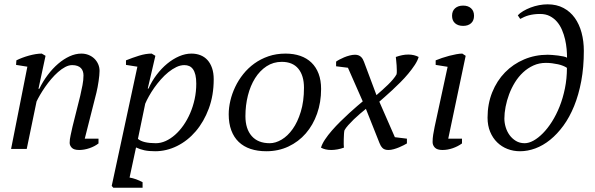

<svg xmlns="http://www.w3.org/2000/svg" viewBox="-20 -688 2748 887"><path d="M350.6 -245.1Q356.4 -271.5 361.1 -294.7Q365.7 -317.9 365.7 -339.8Q365.7 -349.6 362.8 -358.4Q359.9 -367.2 353.8 -373.5Q347.7 -379.9 337.6 -383.5Q327.6 -387.2 313.5 -387.2Q297.9 -387.2 281.2 -378.4Q264.6 -369.6 248.3 -355.2Q231.9 -340.8 216.6 -322.8Q201.2 -304.7 188.2 -285.9Q175.3 -267.1 165 -249.5Q154.8 -231.9 148.9 -219.2L103.5 0H31.2L106.4 -379.9L54.2 -388.2L55.7 -409.2Q67.9 -415.5 83 -421.1Q98.1 -426.8 114 -431.2Q129.9 -435.5 145 -438Q160.2 -440.4 172.9 -440.4L190.4 -430.2L157.7 -277.8H161.6Q178.2 -312 200.7 -341.8Q223.1 -371.6 248.8 -393.6Q274.4 -415.5 301.8 -428Q329.1 -440.4 356 -440.4Q373.5 -440.4 388.9 -434.3Q404.3 -428.2 415.5 -417.5Q426.8 -406.7 433.3 -392.1Q439.9 -377.4 439.9 -360.4Q439.9 -351.1 438.7 -338.9Q437.5 -326.7 435.5 -313Q433.6 -299.3 430.9 -285.4Q428.2 -271.5 425.3 -259.3L371.6 -47.4H435.1V-25.4Q417.5 -11.7 393.3 -3.4Q369.1 4.9 345.7 4.9Q321.3 4.9 311.5 -5.6Q301.8 -16.1 301.8 -27.8Q301.8 -43.9 306.2 -63Q310.5 -82 314.9 -102.5Z M578.6 132.3Q593.8 134.8 609.1 140.4Q624.5 146 638.7 153.8V179.2H503.4L496.1 170.9L614.7 -379.9L562 -388.2V-409.2Q590.8 -420.9 622.1 -430.7Q653.3 -440.4 680.7 -440.4L697.8 -430.2L662.6 -278.8H666Q681.2 -313 703.6 -342.5Q726.1 -372.1 752.4 -393.8Q778.8 -415.5 807.6 -428Q836.4 -440.4 864.3 -440.4Q887.2 -440.4 906.2 -432.9Q925.3 -425.3 938.7 -410.4Q952.1 -395.5 959.7 -373.3Q967.3 -351.1 967.3 -321.8Q967.3 -247.6 944.6 -186.5Q921.9 -125.5 884.3 -81.5Q846.7 -37.6 797.9 -13.4Q749 10.7 696.8 10.7Q667 10.7 647 6.3Q627 2 608.4 -6.8ZM832 -387.2Q813.5 -387.2 794.7 -378.2Q775.9 -369.1 757.8 -354.5Q739.7 -339.8 723.1 -321Q706.5 -302.2 692.6 -282.5Q678.7 -262.7 668 -243.4Q657.2 -224.1 650.9 -209L617.2 -46.4Q640.6 -26.4 699.7 -26.4Q722.7 -26.4 745.4 -36.6Q768.1 -46.9 788.8 -65.2Q809.6 -83.5 827.4 -108.9Q845.2 -134.3 858.4 -164.8Q871.6 -195.3 879.2 -230Q886.7 -264.6 886.7 -301.3Q886.7 -325.2 882.8 -341.6Q878.9 -357.9 871.6 -368.2Q864.3 -378.4 854.2 -382.8Q844.2 -387.2 832 -387.2Z M1036.6 -160.2Q1036.6 -190.4 1044.2 -222.9Q1051.8 -255.4 1066.7 -286.6Q1081.5 -317.9 1103.8 -345.7Q1126 -373.5 1155 -394.5Q1184.1 -415.5 1220.2 -428Q1256.3 -440.4 1299.3 -440.4Q1336.9 -440.4 1367.2 -429.9Q1397.5 -419.4 1418.9 -398.7Q1440.4 -377.9 1451.9 -347.4Q1463.4 -316.9 1463.4 -276.9Q1463.4 -215.3 1444.8 -162.8Q1426.3 -110.4 1392.8 -71.8Q1359.4 -33.2 1312.7 -11.2Q1266.1 10.7 1210.4 10.7Q1169.9 10.7 1137.7 0Q1105.5 -10.7 1083 -32.2Q1060.5 -53.7 1048.6 -85.7Q1036.6 -117.7 1036.6 -160.2ZM1281.7 -402.3Q1242.7 -402.3 1211.4 -381.8Q1180.2 -361.3 1158.4 -326.7Q1136.7 -292 1125.2 -246.6Q1113.8 -201.2 1113.8 -151.4Q1113.8 -92.8 1142.8 -59.6Q1171.9 -26.4 1226.1 -26.4Q1252.9 -26.4 1281 -43Q1309.1 -59.6 1332 -91.8Q1355 -124 1369.6 -171.9Q1384.3 -219.7 1384.3 -282.7Q1384.3 -338.9 1358.2 -370.6Q1332 -402.3 1281.7 -402.3Z M1670.4 -185.1Q1657.7 -174.8 1643.1 -162.4Q1628.4 -149.9 1614.5 -136.5Q1600.6 -123 1588.9 -109.9Q1577.1 -96.7 1571.3 -85.9Q1569.8 -80.1 1569.1 -68.6Q1568.4 -57.1 1568.1 -44.9Q1567.9 -32.7 1567.9 -21.7Q1567.9 -10.7 1568.8 -5.9Q1553.7 -0.5 1538.6 2.2Q1523.4 4.9 1509.8 4.9Q1482.4 4.9 1462.9 -5.9Q1467.8 -22.9 1481.4 -43.5Q1495.1 -64 1513.4 -85Q1531.7 -106 1552.7 -126.7Q1573.7 -147.5 1593.5 -165.5Q1613.3 -183.6 1629.9 -197.8Q1646.5 -211.9 1655.8 -219.7L1587.4 -375L1532.7 -381.8V-403.3Q1537.6 -407.2 1547.6 -412.6Q1557.6 -418 1569.8 -423.1Q1582 -428.2 1595.2 -431.6Q1608.4 -435.1 1620.1 -435.1Q1629.4 -435.1 1636.2 -432.4Q1643.1 -429.7 1647.9 -425Q1652.8 -420.4 1656 -414.6Q1659.2 -408.7 1661.6 -402.3L1719.2 -248.5Q1731.4 -259.3 1745.4 -271.5Q1759.3 -283.7 1772.2 -296.4Q1785.2 -309.1 1795.7 -321.5Q1806.2 -334 1812 -344.7Q1813.5 -351.1 1813.2 -362.3Q1813 -373.5 1812.3 -385.7Q1811.5 -397.9 1810.3 -408.7Q1809.1 -419.4 1808.6 -424.8Q1823.7 -430.2 1837.9 -433.1Q1852.1 -436 1866.2 -436Q1879.9 -436 1892.1 -433.1Q1904.3 -430.2 1914.1 -424.8Q1909.2 -407.7 1896.2 -387.9Q1883.3 -368.2 1866.2 -347.7Q1849.1 -327.1 1829.3 -307.4Q1809.6 -287.6 1791 -270.5Q1772.5 -253.4 1756.8 -239.7Q1741.2 -226.1 1732.4 -218.3L1804.2 -54.2L1859.9 -47.4V-25.4Q1855 -22.5 1845.2 -17.3Q1835.4 -12.2 1823.7 -7.3Q1812 -2.4 1799.1 1.2Q1786.1 4.9 1774.4 4.9Q1755.9 4.9 1746.8 -4.6Q1737.8 -14.2 1732.9 -27.8Z M1992.7 -388.2V-409.2Q2005.4 -414.6 2022 -420.2Q2038.6 -425.8 2055.4 -430.2Q2072.3 -434.6 2088.1 -437.5Q2104 -440.4 2115.7 -440.4L2131.3 -430.2L2050.8 -47.4H2114.3V-25.4Q2095.7 -11.7 2071.8 -3.4Q2047.9 4.9 2024.4 4.9Q1999.5 4.9 1989 -6.1Q1978.5 -17.1 1978.5 -31.7Q1978.5 -49.3 1981.2 -65.7Q1983.9 -82 1987.8 -101.6L2047.9 -379.4ZM2068.4 -615.2Q2068.4 -637.2 2082.3 -649.7Q2096.2 -662.1 2119.6 -662.1Q2142.6 -662.1 2156.2 -649.7Q2169.9 -637.2 2169.9 -615.2Q2169.9 -592.8 2156.2 -580.6Q2142.6 -568.4 2119.6 -568.4Q2096.2 -568.4 2082.3 -580.6Q2068.4 -592.8 2068.4 -615.2Z M2232.4 -144.5Q2232.4 -208 2253.9 -261.5Q2275.4 -314.9 2313 -353.5Q2350.6 -392.1 2401.4 -413.6Q2452.1 -435.1 2510.7 -435.1Q2518.6 -435.1 2531.5 -434.1Q2544.4 -433.1 2558.1 -431.4Q2571.8 -429.7 2583.3 -427.2Q2594.7 -424.8 2599.6 -421.4Q2599.6 -439.5 2597.7 -461.4Q2595.7 -483.4 2590.6 -505.9Q2585.4 -528.3 2576.4 -549.6Q2567.4 -570.8 2553.5 -587.2Q2539.6 -603.5 2520.3 -613.5Q2501 -623.5 2475.1 -623.5Q2459.5 -623.5 2446.8 -621.8Q2434.1 -620.1 2423.1 -617.2Q2412.1 -614.3 2402.6 -610.1Q2393.1 -606 2383.3 -600.6L2372.1 -617.2Q2381.3 -627.4 2397 -636.7Q2412.6 -646 2431.2 -653.1Q2449.7 -660.2 2470 -664.1Q2490.2 -668 2509.8 -668Q2551.8 -668 2583.3 -651.1Q2614.7 -634.3 2635.5 -605.2Q2656.2 -576.2 2666.7 -537.1Q2677.2 -498 2677.2 -453.1Q2677.2 -377.4 2665.3 -313.5Q2653.3 -249.5 2632.3 -198Q2611.3 -146.5 2582.8 -107.4Q2554.2 -68.4 2521.5 -42Q2488.8 -15.6 2453.1 -2.4Q2417.5 10.7 2382.3 10.7Q2351.6 10.7 2324.5 0.2Q2297.4 -10.3 2276.9 -30.3Q2256.3 -50.3 2244.4 -79.1Q2232.4 -107.9 2232.4 -144.5ZM2502 -397.5Q2470.7 -397.5 2444.3 -385.5Q2418 -373.5 2396.5 -353.5Q2375 -333.5 2358.9 -307.4Q2342.8 -281.2 2332 -252.4Q2321.3 -223.6 2315.7 -194.6Q2310.1 -165.5 2310.1 -140.1Q2310.1 -120.6 2316.2 -100.3Q2322.3 -80.1 2334.2 -63.7Q2346.2 -47.4 2363.5 -36.9Q2380.9 -26.4 2403.8 -26.4Q2422.9 -26.4 2444.6 -38.3Q2466.3 -50.3 2488 -72.3Q2509.8 -94.2 2529.8 -125.7Q2549.8 -157.2 2565.2 -195.8Q2580.6 -234.4 2589.8 -279.5Q2599.1 -324.7 2599.1 -374.5Q2592.3 -379.4 2581.5 -383.8Q2570.8 -388.2 2557.6 -391.1Q2544.4 -394 2530 -395.8Q2515.6 -397.5 2502 -397.5Z"/></svg>

Font: PT Astra Serif
Style: Italic
Weight: 400
Italic angle: -16°
Designer: A.Korolkova, I. Chaeva
Foundry: ParaType Ltd
Version: Version 1.001